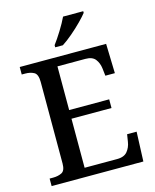

<svg xmlns="http://www.w3.org/2000/svg" viewBox="-134 -1021 899 1112"><g transform="rotate(-15 315.5 -465.5)"><path d="M35 0V-45H56Q86 -45 108 -56Q130 -67 130 -110V-599Q130 -645 108.5 -657Q87 -669 56 -669H35V-714H553L558 -537H501L496 -581Q492 -615 474 -638Q456 -661 415 -661H247V-399H487V-347H247V-53H442Q484 -53 503.5 -76.5Q523 -100 528 -133L535 -177H592L585 0ZM263 -784Q285 -813 311 -855Q337 -897 353 -931H474V-921Q461 -904 432.5 -875Q404 -846 370.5 -817.5Q337 -789 309 -771H263Z"/></g></svg>

Font: Noto Serif NP Hmong Medium
Style: Regular
Weight: 500
Designer: Dalton Maag Ltd
Foundry: Dalton Maag Ltd
Version: Version 1.001; ttfautohint (v1.8.4.7-5d5b)